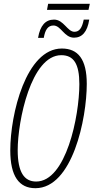

<svg xmlns="http://www.w3.org/2000/svg" viewBox="-20 -979 495 1009"><path d="M227 -927H445L452 -959H233ZM180 -780H210C217 -821 231 -845 261 -845C301 -845 317 -781 369 -781C411 -781 439 -811 449 -876H420C411 -830 396 -812 371 -812C334 -812 315 -876 264 -876C219 -876 191 -845 180 -780ZM166 10C361 10 436 -356 436 -538C436 -668 390 -724 305 -724C117 -724 34 -379 34 -189C34 -53 80 10 166 10ZM170 -25C107 -25 73 -74 73 -190C73 -343 143 -689 302 -689C367 -689 397 -644 397 -537C397 -368 327 -25 170 -25Z"/></svg>

Font: Noto Sans ExtraCondensed ExtraLight
Style: Italic
Weight: 200
Width: 2
Italic angle: -12°
Designer: Monotype Design Team
Foundry: Monotype Imaging Inc.
Version: Version 2.013